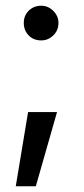

<svg xmlns="http://www.w3.org/2000/svg" viewBox="-20 -511 294 670"><path d="M63 -431Q63 -405 80 -387.5Q97 -370 124 -370Q148 -370 166 -387.5Q184 -405 184 -431Q184 -455 166 -473Q148 -491 124 -491Q98 -491 80.5 -474Q63 -457 63 -431ZM179 -120H78L35 139H105Z"/></svg>

Font: Geom Light
Style: Regular
Weight: 300
Version: Version 1.102